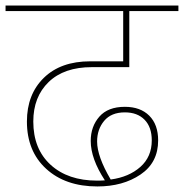

<svg xmlns="http://www.w3.org/2000/svg" viewBox="-32 -701 663 692"><path d="M299 -459Q199 -459 143.5 -405.5Q88 -352 88 -263Q88 -164 150.5 -107Q213 -50 318 -50Q337 -50 346 -51Q295 -129 295 -193Q295 -245 326 -280.5Q357 -316 418 -316Q474 -316 506 -284Q538 -252 538 -195Q538 -115 474.5 -72Q411 -29 319 -29Q204 -29 134.5 -92.5Q65 -156 65 -263Q65 -361 126 -420.5Q187 -480 293 -480H412V-661H-12V-681H611V-661H434V-459ZM318 -191Q318 -137 367 -54Q433 -63 474 -99.5Q515 -136 515 -195Q515 -243 489 -269.5Q463 -296 418 -296Q369 -296 343.5 -265.5Q318 -235 318 -191Z"/></svg>

Font: FiraGO Thin
Style: Regular
Weight: 100
Designer: bBox Type
Foundry: bBox Type GmbH
Version: Version 1.001;PS 001.001;hotconv 1.0.88;makeotf.lib2.5.64775